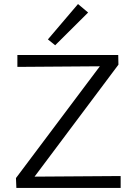

<svg xmlns="http://www.w3.org/2000/svg" viewBox="-20 -930 659 950"><path d="M416 -868 253 -706 217 -735 366 -910ZM151 -56 577 -59V0H61L59 -49L474 -602L66 -599V-658H565L566 -610Z"/></svg>

Font: EauTestInfant
Style: Regular
Weight: 400
Designer: Christian Thalmann (Catharsis Fonts)
Version: Version 0.001;PS 000.001;hotconv 1.0.88;makeotf.lib2.5.64775